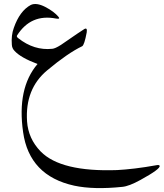

<svg xmlns="http://www.w3.org/2000/svg" viewBox="-20 -484 828 972"><path d="M136 -459Q164 -472 209 -449Q232 -437 248.5 -424.5Q265 -412 275 -400Q288 -386 264 -390Q136 -415 66 -304Q63 -298 72 -291Q153 -227 245 -237Q259 -238 289 -257Q341 -293 370.5 -313Q400 -333 407 -337Q423 -346 419 -320Q407 -256 396 -250Q323 -215 219 -128Q106 -34 117 131Q120 174 137 212Q154 250 186 283Q288 387 573 377Q612 375 662.5 369Q713 363 774 352Q786 350 788 355Q795 370 691 427Q633 459 599 462Q455 477 356 456Q128 406 97 185Q65 -37 170 -160Q85 -192 54 -226Q41 -239 40 -257Q36 -305 50 -343Q80 -429 136 -459Z"/></svg>

Font: Amiri
Style: Italic
Weight: 400
Italic angle: 10°
Designer: Khaled Hosny
Version: Version 0.113